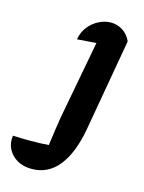

<svg xmlns="http://www.w3.org/2000/svg" viewBox="-238 -572 635 844"><g transform="rotate(15 80.0 -150.0)"><path d="M165 -406Q128 -403 96.5 -400.5Q65 -398 35 -396Q41 -430 60.5 -454.5Q80 -479 107 -492.5Q134 -506 161 -506Q190 -506 214.5 -490.5Q239 -475 253 -445ZM253 -445 179 -23Q159 87 111.5 146.5Q64 206 -11 206Q-49 206 -76.5 190Q-104 174 -118 147Q-132 120 -127 86Q-89 88 -46.5 88Q-4 88 36 85Q41 48 45.5 16Q50 -16 55 -45.5Q60 -75 66 -104L130 -445Z"/></g></svg>

Font: Piazzolla Thin ExtraBold
Style: Italic
Weight: 800
Italic angle: -11.3°
Version: Version 2.005